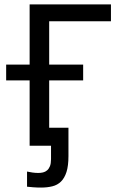

<svg xmlns="http://www.w3.org/2000/svg" viewBox="-20 -658 590 867"><path d="M289.1 -81.1V46.9Q289.1 90.8 280.3 118.4Q271.5 146 255.4 161.9Q239.3 177.7 216.3 183.3Q193.4 189 165.5 189Q147 189 130.1 187.7Q113.3 186.5 102.1 185.1V116.7Q112.8 119.1 126.7 121.1Q140.6 123 153.3 123Q164.1 123 174.3 120.6Q184.6 118.2 192.6 111.3Q200.7 104.5 205.6 92.3Q210.4 80.1 210.4 60.5V0H113.8V-294.9H7.8V-366.2H113.8V-638.2H481V-562H202.1V-366.2H355.5V-294.9H202.1V-81.1Z"/></svg>

Font: Code New Roman
Style: Regular
Weight: 400
Monospace: yes
Designer: Sam Radian
Foundry: Code New Roman
Version: Version 2.00 November 29, 2014